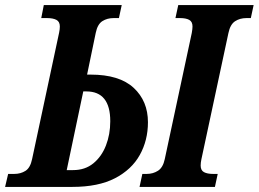

<svg xmlns="http://www.w3.org/2000/svg" viewBox="-58 -734 1016 754"><path d="M-38 0 -26 -51H-2Q23 -51 42 -63Q61 -75 68 -109L174 -605Q177 -619 177 -630Q177 -649 163.5 -656Q150 -663 127 -663H104L114 -714H420L409 -663H388Q363 -663 344 -651Q325 -639 318 -605L284 -441H298Q411 -441 467 -389Q523 -337 523 -254Q523 -183 491 -125.5Q459 -68 393.5 -34Q328 0 226 0ZM204 -66H229Q276 -66 308.5 -92.5Q341 -119 358 -162.5Q375 -206 375 -258Q375 -375 281 -375H269ZM490 0 501 -51H518Q543 -51 562.5 -63.5Q582 -76 589 -109L695 -604Q698 -620 698 -630Q698 -649 685 -656Q672 -663 649 -663H631L642 -714H938L927 -663H910Q884 -663 865 -650.5Q846 -638 839 -604L733 -109Q730 -95 730 -84Q730 -65 743 -58Q756 -51 779 -51H797L786 0Z"/></svg>

Font: Noto Serif Condensed
Style: Bold Italic
Weight: 700
Width: 3
Italic angle: -12°
Designer: Monotype Design Team
Foundry: Monotype Imaging Inc.
Version: Version 2.014